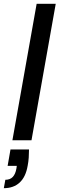

<svg xmlns="http://www.w3.org/2000/svg" viewBox="-47 -735 312 1006"><path d="M18 0 145 -715H245L118 0ZM-27 251 -19 207Q6 207 20 192Q34 177 39 148L41 134H-7L8 48H105Q105 70 103.5 91.5Q102 113 98 133Q88 192 56 221.5Q24 251 -27 251Z"/></svg>

Font: DM Sans 28pt Medium
Style: Italic
Weight: 500
Italic angle: -10°
Version: Version 4.004;gftools[0.9.30]